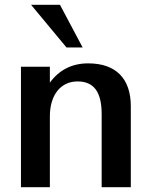

<svg xmlns="http://www.w3.org/2000/svg" viewBox="-20 -777 629 797"><path d="M187 -294C187 -383 232 -439 302 -439C370 -439 402 -395 402 -303V0H523V-336C523 -451 461 -514 346 -514C278 -514 225 -486 187 -434V-500H67V0H187ZM323 -580 229 -757H109L256 -580Z"/></svg>

Font: Perun SemiBold
Style: Regular
Weight: 600
Foundry: Copyright (c) Stefan Peev, Context Ltd, 2016
Version: Version 1.089